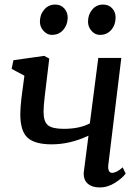

<svg xmlns="http://www.w3.org/2000/svg" viewBox="-20 -812 614 842"><path d="M171 -322Q171 -279 190 -263Q209 -247 260 -247Q329 -247 374 -271L411 -558H512L455 -89Q453 -72 457.5 -63Q462 -54 471 -54Q491 -54 518 -78L531 -51Q518 -32 485.5 -11Q453 10 417 10Q384 10 365.5 -6Q347 -22 347 -49Q347 -57 348 -61L368 -217Q287 -179 207 -179Q133 -179 101 -208Q69 -237 69 -312Q69 -337 74 -382L87 -480L31 -510L39 -548L174 -567L196 -555L176 -388Q171 -345 171 -322ZM155 -717Q155 -748 174 -770Q193 -792 222 -792Q247 -792 262 -775Q277 -758 277 -734Q276 -702 257 -680.5Q238 -659 207 -659Q187 -659 171 -676.5Q155 -694 155 -717ZM366 -717Q366 -748 384.5 -770Q403 -792 432 -792Q457 -792 472 -775.5Q487 -759 487 -736Q487 -703 468 -681Q449 -659 418 -659Q397 -659 381.5 -676.5Q366 -694 366 -717Z"/></svg>

Font: Koeln Type Serif
Style: Italic
Weight: 400
Italic angle: -8°
Designer: Eben Sorkin
Foundry: Eben Sorkin
Version: Version 2.002